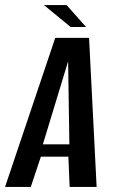

<svg xmlns="http://www.w3.org/2000/svg" viewBox="-48 -741 452 761"><path d="M-28 0 171 -591H305L335 0H228L223 -120H114L74 0ZM122 -169H227L222 -498ZM232 -634 126 -721H216L293 -634Z"/></svg>

Font: Alumni Sans SemiBold
Style: Italic
Weight: 600
Italic angle: -8°
Version: Version 1.016